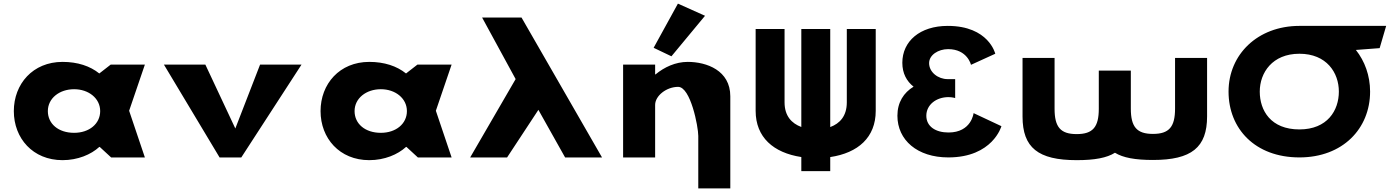

<svg xmlns="http://www.w3.org/2000/svg" viewBox="-20 -870 7732 1061"><path d="M56.4 -256C56.4 -106 161.4 15 325.5 15C410.2 15 482.8 -16 528.7 -58H531.2L594.1 0H780.6L693.6 -258L780.6 -513H591.7L528.7 -464C477.9 -505 408.9 -528 325.5 -528C161.4 -528 56.4 -406 56.4 -256ZM244.4 -256C244.4 -327 308.5 -377 389.6 -377C469.4 -377 533.6 -327 533.6 -256C533.6 -186 473.1 -136 389.6 -136C302.5 -136 244.4 -186 244.4 -256Z M1114.8 -513H885.8L1193.4 0H1313.4L1646.2 -513H1417.2L1280.4 -160Z M1751.4 -256C1751.4 -106 1856.4 15 2020.5 15C2105.2 15 2177.8 -16 2223.7 -58H2226.2L2289.1 0H2475.6L2388.6 -258L2475.6 -513H2286.7L2223.7 -464C2172.9 -505 2103.9 -528 2020.5 -528C1856.4 -528 1751.4 -406 1751.4 -256ZM1939.4 -256C1939.4 -327 2003.5 -377 2084.6 -377C2164.4 -377 2228.6 -327 2228.6 -256C2228.6 -186 2168.1 -136 2084.6 -136C1997.5 -136 1939.4 -186 1939.4 -256Z M3102.8 0 2955.2 -263 2782.2 0H2578.2L2829.4 -433L2644.2 -773H2862L3306.8 0Z M3592 -605.9 3690.4 -558.9 3876 -782.8 3726.2 -850ZM3423.3 0H3600.3V-290C3600.3 -341 3663.2 -390 3727.4 -390C3796.3 -390 3838.7 -170 3838.7 -119V171H4015.7V-338C4015.7 -481 3884.7 -528 3780.6 -528C3712.8 -528 3651.1 -499 3602.7 -459H3600.3V-513H3423.3Z M4819.3 -709.7H4659.5V-304.2C4659.5 -228.5 4620.8 -187.4 4567.9 -167.9V-709.7H4408.1V-168.3C4354.9 -188 4315.5 -229 4315.5 -304.3V-709.7H4155.7V-257.5C4155.7 -111.3 4254.2 -25.6 4408.1 -2.2V75.7H4567.9V-2C4721.9 -24.9 4819.3 -110.8 4819.3 -257.5Z M5345.7 -511.8C5345.7 -511.8 5326.2 -598.5 5219.2 -598.5C5164.7 -598.5 5114.3 -566.2 5114.3 -521.2C5114.3 -470.2 5164.7 -432.8 5216.2 -432.8H5258.3V-328.2C5258.3 -328.2 5241.9 -333.3 5221.3 -333.3C5153.4 -333.3 5098.9 -290.8 5098.9 -230.5C5098.9 -171 5150.3 -137.8 5221.3 -137.8C5348.8 -137.8 5360.1 -244.9 5360.1 -244.9L5513.9 -172.7C5513.9 -172.7 5466.3 -0.1 5220.3 -0.1C5048.8 -0.1 4939.1 -96.2 4939.1 -230.5C4939.1 -304.4 4974 -358 5028.4 -391.1C4990.1 -420.9 4966.3 -465.1 4966.3 -522.9C4966.3 -641.9 5063.2 -726.9 5217.2 -726.9C5444.2 -726.9 5479.9 -573 5479.9 -573Z M5807.6 -550H5630.6V-226C5630.6 -54 5716.6 15 5929.8 15C6029.6 15 6096.4 2.3 6141.3 -25.9C6186.1 1.6 6252.6 14 6351.2 14C6564.4 14 6650.4 -55 6650.4 -227V-550H6473.4V-270C6473.4 -169 6440.8 -130 6351.2 -130C6261.7 -130 6229 -169 6229 -270V-480H6052V-269C6052 -168 6019.3 -129 5929.8 -129C5840.2 -129 5807.6 -168 5807.6 -269Z M6941.5 -363.9C6941.5 -468.4 7011.3 -572.8 7160.1 -573V-573L7160.5 -573H7160.6C7310.8 -573 7378.6 -468.5 7378.6 -363.9C7378.6 -259.4 7314.9 -154.8 7160.6 -154.8C7002.2 -154.8 6941.5 -259.4 6941.5 -363.9ZM7160.1 -727V-726.9C6929.4 -726.6 6769 -568.6 6769 -363.9C6769 -159.1 6915.2 -0.1 7160.6 -0.1C7399.9 -0.1 7551.2 -159.1 7551.2 -363.9C7551.2 -452.3 7521.8 -531.9 7472.7 -594L7604 -604L7640 -727Z"/></svg>

Font: Hussar
Style: BdSuprExt
Weight: 700
Foundry: Cannot Into Space Fonts
Version: Version 2.00